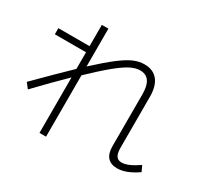

<svg xmlns="http://www.w3.org/2000/svg" viewBox="-150 -911 1165 1114"><g transform="rotate(30 432.0 -354.0)"><path d="M638.7 -136.7V-484.4Q638.7 -542 618.9 -570.3Q599.1 -598.6 558.6 -598.6Q529.8 -598.6 495.1 -581.3Q460.4 -564 408.7 -521.7Q356.9 -479.5 277.3 -403.3V7.8H233.4V-363.8Q149.9 -282.7 48.8 -176.8L21.5 -211.9Q146.5 -337.4 233.4 -420.9V-532.2H24.4V-573.2H233.4V-715.8H277.3V-462.4Q354 -533.2 404.8 -572Q455.6 -610.8 491.9 -626.2Q528.3 -641.6 562.5 -641.6Q621.6 -641.6 652.6 -603.8Q683.6 -565.9 683.6 -493.2V-153.3Q683.6 -115.2 695.3 -98.1Q707 -81.1 731.4 -81.1Q752.4 -81.1 779.5 -92.8Q806.6 -104.5 842.8 -128.9L860.4 -90.8Q820.3 -64 788.1 -51.5Q755.9 -39.1 725.6 -39.1Q682.6 -39.1 660.6 -63.7Q638.7 -88.4 638.7 -136.7Z"/></g></svg>

Font: Pretendard GOV ExtraLight
Style: Regular
Weight: 200
Designer: Base glyphs from Inter by Rasmus Andersson; Hangeul glyphs from Noto Sans CJK(Source Han Sans) by Jang Soo-young and Kan
Foundry: Kil Hyung-jin
Version: Version 1.309